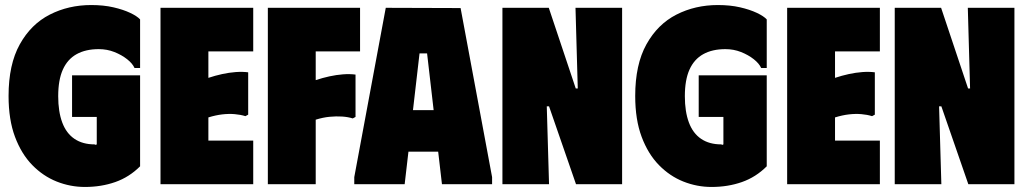

<svg xmlns="http://www.w3.org/2000/svg" viewBox="-20 -731 4084 762"><path d="M14 -350Q14 -475 58.5 -555Q103 -635 177.5 -673Q252 -711 342 -711Q391 -711 430 -702Q469 -693 496.5 -680Q524 -667 536 -654V-461H514Q506 -479 484.5 -496Q463 -513 434 -524.5Q405 -536 372 -536Q320 -536 284 -516Q248 -496 229.5 -455Q211 -414 211 -349Q211 -288 227 -245Q243 -202 275.5 -180Q308 -158 355 -158L358 -157Q360 -155 364 -158V-267H266V-432H536V-71Q493 -28 437.5 -8.5Q382 11 317 11Q259 11 205 -10.5Q151 -32 108 -76Q65 -120 39.5 -188Q14 -256 14 -350Z M985 -700V-527H807V-422Q834 -431 861.5 -437Q889 -443 915.5 -445Q942 -447 965 -444V-276L954 -270Q935 -276 911.5 -278Q888 -280 862 -277Q836 -274 807 -265V-173H985V0H617V-700Z M1409 -700V-527H1233V-413Q1260 -422 1287.5 -428Q1315 -434 1341.5 -436Q1368 -438 1391 -435V-267L1380 -261Q1361 -267 1337.5 -268.5Q1314 -270 1288 -267.5Q1262 -265 1233 -256V0H1043V-700Z M1386 0V-28L1511 -700L1808 -699L1933 -28V0H1734L1719 -129H1601L1586 0ZM1619 -294H1701L1675 -519H1645Z M2264 -700H2449V0H2266L2159 -309H2150L2159 0H1974V-700H2158L2265 -380H2273Z M2501 -350Q2501 -475 2545.5 -555Q2590 -635 2664.5 -673Q2739 -711 2829 -711Q2878 -711 2917 -702Q2956 -693 2983.5 -680Q3011 -667 3023 -654V-461H3001Q2993 -479 2971.5 -496Q2950 -513 2921 -524.5Q2892 -536 2859 -536Q2807 -536 2771 -516Q2735 -496 2716.5 -455Q2698 -414 2698 -349Q2698 -288 2714 -245Q2730 -202 2762.5 -180Q2795 -158 2842 -158L2845 -157Q2847 -155 2851 -158V-267H2753V-432H3023V-71Q2980 -28 2924.5 -8.5Q2869 11 2804 11Q2746 11 2692 -10.5Q2638 -32 2595 -76Q2552 -120 2526.5 -188Q2501 -256 2501 -350Z M3472 -700V-527H3294V-422Q3321 -431 3348.5 -437Q3376 -443 3402.5 -445Q3429 -447 3452 -444V-276L3441 -270Q3422 -276 3398.5 -278Q3375 -280 3349 -277Q3323 -274 3294 -265V-173H3472V0H3104V-700Z M3821 -700H4006V0H3823L3716 -309H3707L3716 0H3531V-700H3715L3822 -380H3830Z"/></svg>

Font: Phudu Light Black
Style: Regular
Weight: 900
Version: Version 1.005;gftools[0.9.23]